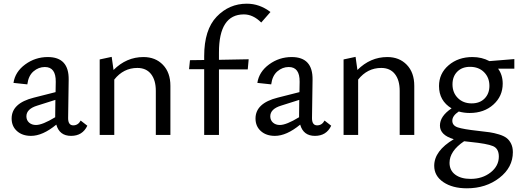

<svg xmlns="http://www.w3.org/2000/svg" viewBox="-20 -731 2824 1040"><path d="M417 -78 453 -50Q427 5 365 5Q302 5 285 -56Q211 5 148 5Q101 5 72 -21Q43 -47 43 -89Q43 -172 163 -202L281 -232L282 -288Q283 -368 223 -368Q189 -368 161.5 -344.5Q134 -321 128 -274L53 -282Q62 -342 116.5 -382Q171 -422 239 -422Q354 -422 352 -299L349 -91Q349 -52 377 -52Q403 -52 417 -78ZM175 -54Q210 -54 279 -96V-104L280 -190L182 -159Q123 -141 123 -101Q123 -80 137.5 -67Q152 -54 175 -54Z M757 -422Q822 -422 862.5 -380Q903 -338 903 -266V0H824V-239Q824 -297 798 -330Q772 -363 724 -363Q649 -363 599 -300V0H520V-409L585 -423L595 -352Q665 -422 757 -422Z M1301 -653Q1166 -653 1166 -447V-407L1327 -410L1322 -355H1166V0H1086V-356H1004L1009 -405L1086 -406V-427Q1086 -570 1153.5 -640.5Q1221 -711 1317 -711Q1386 -711 1445 -666L1395 -609Q1351 -653 1301 -653Z M1738 -78 1774 -50Q1748 5 1686 5Q1623 5 1606 -56Q1532 5 1469 5Q1422 5 1393 -21Q1364 -47 1364 -89Q1364 -172 1484 -202L1602 -232L1603 -288Q1604 -368 1544 -368Q1510 -368 1482.5 -344.5Q1455 -321 1449 -274L1374 -282Q1383 -342 1437.5 -382Q1492 -422 1560 -422Q1675 -422 1673 -299L1670 -91Q1670 -52 1698 -52Q1724 -52 1738 -78ZM1496 -54Q1531 -54 1600 -96V-104L1601 -190L1503 -159Q1444 -141 1444 -101Q1444 -80 1458.5 -67Q1473 -54 1496 -54Z M2078 -422Q2143 -422 2183.5 -380Q2224 -338 2224 -266V0H2145V-239Q2145 -297 2119 -330Q2093 -363 2045 -363Q1970 -363 1920 -300V0H1841V-409L1906 -423L1916 -352Q1986 -422 2078 -422Z M2766 -411V-359H2678Q2703 -325 2703 -278Q2703 -210 2652.5 -164.5Q2602 -119 2524 -119Q2494 -119 2465 -127Q2430 -104 2430 -77Q2430 -51 2459.5 -41Q2489 -31 2571 -22Q2609 -18 2632.5 -14.5Q2656 -11 2682.5 -3Q2709 5 2724 16.5Q2739 28 2748.5 47.5Q2758 67 2758 93Q2758 176 2685 232.5Q2612 289 2509 289Q2431 289 2381.5 255.5Q2332 222 2332 167Q2332 86 2438 23Q2363 1 2363 -51Q2363 -102 2426 -144Q2358 -185 2358 -265Q2358 -333 2410 -377.5Q2462 -422 2539 -422Q2590 -422 2631 -400ZM2535 -171Q2579 -171 2605 -197.5Q2631 -224 2631 -266Q2631 -311 2602 -340Q2573 -369 2526 -369Q2483 -369 2457 -343Q2431 -317 2431 -274Q2431 -229 2460 -200Q2489 -171 2535 -171ZM2682 117Q2682 74 2650.5 60.5Q2619 47 2529 38Q2523 38 2511.5 36Q2500 34 2494 34Q2415 87 2415 151Q2415 192 2446 215Q2477 238 2529 238Q2593 238 2637.5 203Q2682 168 2682 117Z"/></svg>

Font: EauTest Medium
Style: Regular
Weight: 500
Designer: Christian Thalmann (Catharsis Fonts)
Version: Version 0.001;PS 000.001;hotconv 1.0.88;makeotf.lib2.5.64775